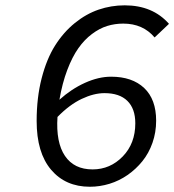

<svg xmlns="http://www.w3.org/2000/svg" viewBox="-20 -692 657 724"><path d="M318.8 12.2Q227.1 12.2 172.6 -52Q118.2 -116.2 118.2 -235.8Q118.2 -323.7 137 -396.7Q155.8 -469.7 187.5 -520Q219.2 -570.3 262 -605Q304.7 -639.6 352.1 -655.8Q399.4 -671.9 450.2 -671.9Q555.7 -671.9 617.2 -602.1L563 -550.8Q519 -603 444.8 -603Q413.1 -603 384 -594Q355 -585 326.7 -563.7Q298.3 -542.5 275.4 -510Q252.4 -477.5 233.6 -428Q214.8 -378.4 204.1 -315.9Q249 -356.4 300.3 -379.6Q351.6 -402.8 398.9 -402.8Q478.5 -402.8 523.7 -360.1Q568.8 -317.4 568.8 -236.8Q568.8 -192.9 554.9 -153.3Q541 -113.8 516.8 -84Q492.7 -54.2 461.2 -32.2Q429.7 -10.3 393.1 1Q356.4 12.2 318.8 12.2ZM329.1 -53.2Q395.5 -53.2 442.9 -102.1Q490.2 -150.9 490.2 -227.1Q490.2 -282.2 460.4 -311.5Q430.7 -340.8 374 -340.8Q334 -340.8 288.1 -319.1Q242.2 -297.4 196.8 -251Q190.4 -155.3 224.9 -104.2Q259.3 -53.2 329.1 -53.2Z"/></svg>

Font: Office Code Pro D Italic
Style: Regular
Weight: 400
Italic angle: -9°
Designer: Nathan Rutzky & Paul D. Hunt
Foundry: Adobe Systems Incorporated
Version: Version 1.004;PS 001.004;hotconv 1.0.70;makeotf.lib2.5.58329